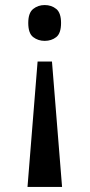

<svg xmlns="http://www.w3.org/2000/svg" viewBox="-20 -561 355 761"><path d="M186 -317 226 180H89L129 -317ZM157 -541Q184 -541 203 -525.5Q222 -510 222 -470Q222 -429 203 -414Q184 -399 157 -399Q131 -399 111.5 -414Q92 -429 92 -470Q92 -510 111.5 -525.5Q131 -541 157 -541Z"/></svg>

Font: Noto Serif Lao Condensed SemiBold
Style: Regular
Weight: 600
Width: 3
Designer: Monotype Design Team
Foundry: Monotype Imaging Inc.
Version: Version 2.003; ttfautohint (v1.8.4.7-5d5b)